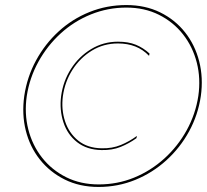

<svg xmlns="http://www.w3.org/2000/svg" viewBox="-20 -730 819 760"><path d="M229 -350Q222 -297 237.5 -250Q253 -203 289.5 -173.5Q326 -144 382 -143Q424 -142 458 -156Q492 -170 522 -192L520 -183Q491 -162 457.5 -148.5Q424 -135 382 -136Q324 -137 285.5 -167Q247 -197 231 -246Q215 -295 222 -350Q230 -409 261 -457.5Q292 -506 340.5 -535.5Q389 -565 447 -565Q488 -565 517.5 -553Q547 -541 572 -518L570 -509Q546 -534 515.5 -546Q485 -558 447 -558Q390 -558 343.5 -529.5Q297 -501 267 -454Q237 -407 229 -350ZM86 -350Q76 -281 92 -218Q108 -155 146.5 -106Q185 -57 242 -28.5Q299 0 371 0Q445 0 511 -27Q577 -54 630.5 -102.5Q684 -151 719 -214.5Q754 -278 765 -350Q775 -419 759 -482Q743 -545 704.5 -594Q666 -643 609 -671.5Q552 -700 480 -700Q407 -700 340 -673Q273 -646 220 -597.5Q167 -549 132 -485.5Q97 -422 86 -350ZM76 -350Q87 -425 122.5 -490.5Q158 -556 212 -605.5Q266 -655 334.5 -682.5Q403 -710 480 -710Q555 -710 614 -681Q673 -652 712.5 -602Q752 -552 768.5 -487Q785 -422 775 -350Q764 -275 728.5 -210Q693 -145 638.5 -95.5Q584 -46 515.5 -18Q447 10 370 10Q295 10 236 -19.5Q177 -49 137.5 -99Q98 -149 82 -213.5Q66 -278 76 -350Z"/></svg>

Font: Jost Thin
Style: Italic
Weight: 200
Italic angle: -5°
Version: Version 3.710